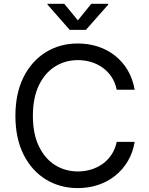

<svg xmlns="http://www.w3.org/2000/svg" viewBox="-20 -962 770 992"><path d="M382.3 9.8Q289.1 9.8 216.1 -35.4Q143.1 -80.6 101.3 -164.3Q59.6 -248 59.6 -363.3Q59.6 -479 101.3 -562.7Q143.1 -646.5 216.1 -691.9Q289.1 -737.3 382.3 -737.3Q437.5 -737.3 486.6 -721.2Q535.6 -705.1 574.7 -674.1Q613.8 -643.1 639.9 -598.9Q666 -554.7 675.8 -498.5H583Q575.2 -536.1 556.4 -564.5Q537.6 -592.8 510.5 -612.3Q483.4 -631.8 450.7 -641.6Q418 -651.4 382.3 -651.4Q316.9 -651.4 264.2 -618.2Q211.4 -585 180.7 -520.8Q149.9 -456.5 149.9 -363.3Q149.9 -270.5 180.9 -206.3Q211.9 -142.1 264.6 -109.1Q317.4 -76.2 382.3 -76.2Q418 -76.2 450.7 -86.2Q483.4 -96.2 510.5 -115.5Q537.6 -134.8 556.4 -163.3Q575.2 -191.9 583 -229H675.8Q666.5 -173.3 640.4 -129.4Q614.3 -85.4 575.2 -54.2Q536.1 -22.9 487.1 -6.6Q438 9.8 382.3 9.8ZM312 -942.4 382.3 -856.9 451.7 -942.4H539.1V-938L423.8 -807.6H340.3L225.6 -938V-942.4Z"/></svg>

Font: Adwaita Sans
Style: Regular
Weight: 400
Designer: Rasmus Andersson
Foundry: rsms
Version: Version 4.001;git-9221beed3